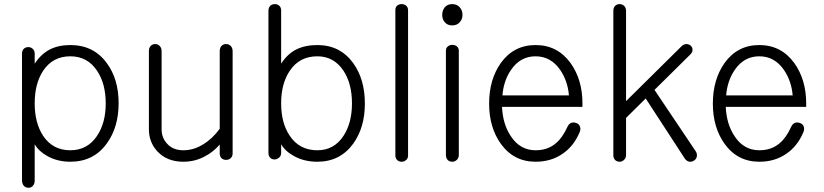

<svg xmlns="http://www.w3.org/2000/svg" viewBox="-20 -754 3929 916"><path d="M85 105.5Q85 122.1 93.8 132.8Q102.5 141.6 115.2 141.6Q127 142.6 135.7 133.8Q145.5 124 145.5 108.4V-65.4Q166 -31.2 207 -8.8Q254.9 17.6 315.4 17.6Q426.8 17.6 489.3 -69.3Q545.9 -146.5 545.9 -261.7Q545.9 -377 489.3 -453.1Q426.8 -539.1 315.4 -539.1Q258.8 -539.1 216.8 -517.6Q174.8 -495.1 145.5 -450.2V-498Q145.5 -512.7 135.7 -521.5Q127 -529.3 115.2 -529.3Q102.5 -529.3 93.8 -521.5Q85 -512.7 85 -498ZM315.4 -485.4Q397.5 -485.4 443.4 -416Q484.4 -354.5 484.4 -260.7Q484.4 -168 443.4 -106.4Q397.5 -37.1 315.4 -37.1Q231.4 -37.1 185.5 -106.4Q145.5 -168 145.5 -260.7Q145.5 -354.5 185.5 -416Q231.4 -485.4 315.4 -485.4Z M1089.8 -21.5V-509.8Q1089.8 -526.4 1080.1 -535.2Q1071.3 -543.9 1058.6 -543.9Q1045.9 -543.9 1037.1 -535.2Q1028.3 -526.4 1028.3 -509.8V-139.6Q992.2 -90.8 949.2 -65.4Q904.3 -37.1 854.5 -37.1Q805.7 -37.1 777.3 -68.4Q751 -96.7 751 -136.7V-509.8Q751 -526.4 741.2 -535.2Q732.4 -543.9 720.7 -543.9Q708 -543.9 699.2 -535.2Q690.4 -526.4 690.4 -509.8V-136.7Q690.4 -75.2 731.4 -31.2Q777.3 17.6 854.5 17.6Q910.2 17.6 957 -7.8Q997.1 -28.3 1028.3 -64.5V-21.5Q1028.3 -7.8 1037.1 1Q1045.9 8.8 1058.6 8.8Q1071.3 8.8 1080.1 1Q1089.8 -7.8 1089.8 -21.5Z M1260.7 -702.1V-24.4Q1260.7 -8.8 1270.5 0Q1278.3 6.8 1291 6.8Q1302.7 5.9 1311.5 -2Q1321.3 -10.7 1321.3 -24.4V-65.4Q1341.8 -31.2 1383.8 -8.8Q1431.6 17.6 1494.1 17.6Q1602.5 17.6 1665 -68.4Q1720.7 -145.5 1720.7 -259.8Q1720.7 -376 1665 -453.1Q1602.5 -539.1 1494.1 -539.1Q1435.5 -539.1 1392.6 -517.6Q1350.6 -496.1 1321.3 -450.2V-704.1Q1321.3 -718.8 1311.5 -727.5Q1302.7 -734.4 1291 -734.4Q1278.3 -734.4 1269.5 -726.6Q1260.7 -717.8 1260.7 -702.1ZM1494.1 -485.4Q1573.2 -485.4 1619.1 -416Q1659.2 -354.5 1659.2 -260.7Q1659.2 -168 1619.1 -106.4Q1574.2 -37.1 1494.1 -37.1Q1408.2 -37.1 1362.3 -106.4Q1321.3 -167 1321.3 -260.7Q1321.3 -355.5 1362.3 -416Q1408.2 -485.4 1494.1 -485.4Z M1866.2 -706.1V-12.7Q1866.2 1 1875 9.8Q1883.8 17.6 1896.5 17.6Q1908.2 17.6 1917 9.8Q1926.8 2 1926.8 -11.7V-705.1Q1926.8 -719.7 1917 -727.5Q1908.2 -734.4 1896.5 -734.4Q1883.8 -734.4 1875 -727.5Q1866.2 -719.7 1866.2 -706.1Z M2107.4 -511.7V-14.6Q2107.4 0 2116.2 9.8Q2125 17.6 2137.7 17.6Q2150.4 17.6 2159.2 8.8Q2168.9 0 2168.9 -14.6V-511.7Q2168.9 -525.4 2159.2 -533.2Q2150.4 -540 2137.7 -540Q2125 -540 2116.2 -532.2Q2107.4 -525.4 2107.4 -511.7ZM2137.7 -734.4Q2114.3 -734.4 2101.6 -718.8Q2089.8 -704.1 2089.8 -682.6Q2089.8 -662.1 2101.6 -648.4Q2114.3 -632.8 2137.7 -632.8Q2160.2 -632.8 2173.8 -648.4Q2186.5 -663.1 2186.5 -682.6Q2186.5 -704.1 2173.8 -718.8Q2160.2 -734.4 2137.7 -734.4Z M2686.5 -147.5Q2663.1 -96.7 2632.8 -71.3Q2593.8 -37.1 2535.2 -37.1Q2460.9 -37.1 2417 -104.5Q2378.9 -161.1 2375 -244.1H2758.8V-259.8Q2758.8 -374 2702.1 -453.1Q2639.6 -539.1 2535.2 -539.1Q2430.7 -539.1 2369.1 -453.1Q2313.5 -374 2313.5 -259.8Q2313.5 -146.5 2369.1 -68.4Q2430.7 17.6 2535.2 17.6Q2609.4 17.6 2664.1 -20.5Q2717.8 -56.6 2746.1 -125Q2752 -139.6 2746.1 -152.3Q2741.2 -163.1 2729.5 -167Q2716.8 -171.9 2705.1 -168Q2692.4 -162.1 2686.5 -147.5ZM2377 -298.8Q2382.8 -370.1 2418.9 -421.9Q2462.9 -485.4 2535.2 -485.4Q2607.4 -485.4 2652.3 -420.9Q2688.5 -368.2 2694.3 -298.8Z M2906.2 -702.1V-12.7Q2906.2 1 2915 9.8Q2923.8 17.6 2936.5 17.6Q2948.2 17.6 2957 8.8Q2966.8 0 2966.8 -14.6V-191.4L3060.5 -284.2L3248 3.9Q3256.8 15.6 3270.5 17.6Q3282.2 18.6 3293 10.7Q3302.7 3.9 3304.7 -8.8Q3306.6 -21.5 3297.9 -34.2L3102.5 -325.2L3271.5 -492.2Q3283.2 -502.9 3284.2 -515.6Q3284.2 -526.4 3276.4 -535.2Q3267.6 -543 3255.9 -543.9Q3243.2 -543.9 3232.4 -534.2L2966.8 -271.5V-702.1Q2966.8 -717.8 2957 -726.6Q2948.2 -734.4 2936.5 -734.4Q2923.8 -734.4 2915 -726.6Q2906.2 -717.8 2906.2 -702.1Z M3753.9 -147.5Q3730.5 -96.7 3700.2 -71.3Q3661.1 -37.1 3602.5 -37.1Q3528.3 -37.1 3484.4 -104.5Q3446.3 -161.1 3442.4 -244.1H3826.2V-259.8Q3826.2 -374 3769.5 -453.1Q3707 -539.1 3602.5 -539.1Q3498 -539.1 3436.5 -453.1Q3380.9 -374 3380.9 -259.8Q3380.9 -146.5 3436.5 -68.4Q3498 17.6 3602.5 17.6Q3676.8 17.6 3731.4 -20.5Q3785.2 -56.6 3813.5 -125Q3819.3 -139.6 3813.5 -152.3Q3808.6 -163.1 3796.9 -167Q3784.2 -171.9 3772.5 -168Q3759.8 -162.1 3753.9 -147.5ZM3444.3 -298.8Q3450.2 -370.1 3486.3 -421.9Q3530.3 -485.4 3602.5 -485.4Q3674.8 -485.4 3719.7 -420.9Q3755.9 -368.2 3761.7 -298.8Z"/></svg>

Font: Gulim
Style: Regular
Weight: 400
Version: Version 2.21